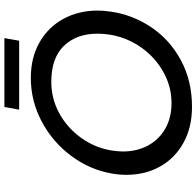

<svg xmlns="http://www.w3.org/2000/svg" viewBox="-30 -848 892 872"><g transform="rotate(-90 416.0 -412.0)"><path d="M799 -354Q804 -387 804 -414Q804 -500 767 -569Q730 -638 660.5 -678Q591 -718 498 -718Q394 -718 301 -669Q208 -620 145 -536Q82 -452 64 -351Q58 -317 58 -283Q58 -198 96 -130.5Q134 -63 204 -24.5Q274 14 367 14Q485 14 578.5 -36.5Q672 -87 728.5 -171.5Q785 -256 799 -354ZM699 -416Q699 -385 693 -350Q679 -276 634.5 -214Q590 -152 524 -115.5Q458 -79 384 -79Q317 -79 267.5 -107.5Q218 -136 191 -186Q164 -236 164 -300Q164 -322 169 -354Q182 -429 227 -491Q272 -553 338 -589Q404 -625 480 -625Q589 -625 644 -567.5Q699 -510 699 -416ZM679 -838H366L354 -771H667Z"/></g></svg>

Font: Geom
Style: Italic
Weight: 400
Italic angle: -10°
Version: Version 1.102